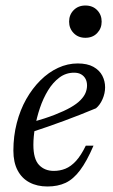

<svg xmlns="http://www.w3.org/2000/svg" viewBox="-20 -666 411 696"><path d="M248.5 -402.5Q219 -402.5 195.5 -385Q172 -367.5 154.2 -338.5Q136.5 -309.5 124.8 -274.8Q113 -240 107 -205Q101 -170 101 -141Q101 -89.5 121.5 -68Q142 -46.5 175 -46.5Q197.5 -46.5 217.2 -54.5Q237 -62.5 255.2 -82.2Q273.5 -102 291 -138H319Q294.5 -81 270.2 -48.8Q246 -16.5 217.8 -3.2Q189.5 10 152 10Q114.5 10 86.8 -4.8Q59 -19.5 43.8 -48.5Q28.5 -77.5 28.5 -120Q28.5 -172.5 40.8 -220Q53 -267.5 75.2 -306.8Q97.5 -346 126.8 -375Q156 -404 190.5 -420Q225 -436 261.5 -436Q296.5 -436 318.5 -423.8Q340.5 -411.5 350.8 -391.8Q361 -372 361 -349.5Q361 -328 351.8 -306.8Q342.5 -285.5 328 -273.5Q299 -261.5 270 -250Q241 -238.5 211.8 -227.8Q182.5 -217 153.2 -206.8Q124 -196.5 94.5 -187L96 -223Q144 -236.5 178.5 -250Q213 -263.5 235.8 -276.5Q258.5 -289.5 271.5 -302.8Q284.5 -316 290 -329.2Q295.5 -342.5 295.5 -356Q295.5 -370 290 -380.2Q284.5 -390.5 274.2 -396.5Q264 -402.5 248.5 -402.5ZM289.5 -529Q263.5 -529 247 -546Q230.5 -563 230.5 -587.5Q230.5 -612.5 247 -629.2Q263.5 -646 289.5 -646Q316 -646 332.2 -629.2Q348.5 -612.5 348.5 -587.5Q348.5 -563 332.2 -546Q316 -529 289.5 -529Z"/></svg>

Font: Newsreader 16pt
Style: Italic
Weight: 400
Italic angle: -17°
Designer: Hugues Gentile
Foundry: Production Type
Version: Version 1.003